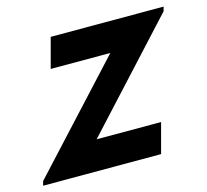

<svg xmlns="http://www.w3.org/2000/svg" viewBox="-136 -636 788 731"><g transform="rotate(-15 258.0 -270.0)"><path d="M-52.3 0H412.7L444.3 -118H190.3L562.8 -523L567.3 -540H122.3L90.7 -422H325.7L-47.8 -17Z"/></g></svg>

Font: Manrope
Style: ExtraBoldItalic
Weight: 800
Italic angle: -15°
Designer: Mikhail Sharanda
Foundry: Mikhail Sharanda
Version: Version 4.502;hotconv 1.0.109;makeotfexe 2.5.65596